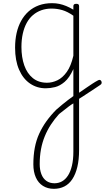

<svg xmlns="http://www.w3.org/2000/svg" viewBox="-20 -539 662 1209"><path d="M463 55Q478 45 494 34Q510 23 527.5 11Q545 -1 562.5 -12.5Q580 -24 597 -33Q604 -37 609.5 -35.5Q615 -34 618 -28Q621 -22 620 -15.5Q619 -9 611 -4Q595 7 576.5 19Q558 31 540 43Q522 55 503.5 67Q485 79 469 89ZM319 650Q280 650 250.5 631.5Q221 613 205.5 578Q190 543 190 496Q190 440 199 392Q208 344 227 302.5Q246 261 273 223.5Q300 186 335 151Q353 135 371.5 120Q390 105 408 91Q426 77 442 66V-104Q417 -49 387 -23.5Q357 2 326.5 9.5Q296 17 268 17Q213 17 169 -13Q125 -43 100 -100.5Q75 -158 75 -239Q75 -288 84.5 -330.5Q94 -373 113 -407.5Q132 -442 160 -467Q188 -492 225 -505.5Q262 -519 308 -519Q332 -519 353.5 -514.5Q375 -510 397 -501Q419 -492 442 -478V-500Q442 -508 446.5 -511.5Q451 -515 461 -515Q470 -515 474 -511.5Q478 -508 478 -500V405Q478 466 467 512Q456 558 435.5 589Q415 620 385.5 635Q356 650 319 650ZM323 615Q349 615 370.5 603Q392 591 408 566.5Q424 542 433 504Q442 466 442 416V112Q428 120 413.5 131Q399 142 383.5 154.5Q368 167 352 179Q323 211 300.5 245.5Q278 280 262 319Q246 358 238 401.5Q230 445 230 494Q230 530 240.5 557.5Q251 585 272 600Q293 615 323 615ZM276 -18Q309 -18 341.5 -33.5Q374 -49 400.5 -86Q427 -123 442 -188V-440Q405 -466 372 -475.5Q339 -485 305 -485Q270 -485 240.5 -474.5Q211 -464 187.5 -444Q164 -424 148 -394.5Q132 -365 123.5 -327Q115 -289 115 -243Q115 -178 133 -127Q151 -76 187 -47Q223 -18 276 -18Z"/></svg>

Font: Playwrite BR Thin
Style: Regular
Weight: 250
Version: Version 1.003